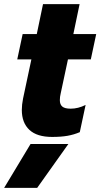

<svg xmlns="http://www.w3.org/2000/svg" viewBox="-52 -644 483 924"><path d="M53 -115Q53 -140 59 -170L99 -358H31L57 -480H125L155 -624H331L301 -480H411L385 -358H275L240 -194Q236 -178 236 -162Q236 -141 248 -131Q260 -121 288 -121Q324 -121 360 -139L332 -8Q304 4 273 9.5Q242 15 199 15Q126 15 89.5 -19Q53 -53 53 -115ZM95 49H277L127 260H-32Z"/></svg>

Font: Prompt Bold
Style: Bold Italic
Weight: 700
Italic angle: -12°
Designer: Katatrad Team
Foundry: CadsonDemak
Version: Version 1.000